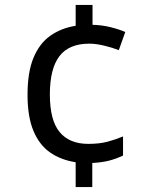

<svg xmlns="http://www.w3.org/2000/svg" viewBox="-20 -744 612 774"><path d="M353 -644Q391 -643 425.5 -634.5Q460 -626 485 -615L459 -542Q433 -552 400 -560Q367 -568 340 -568Q258 -568 219.5 -517.5Q181 -467 181 -363Q181 -259 220.5 -211.5Q260 -164 336 -164Q380 -164 412.5 -172.5Q445 -181 476 -194V-117Q449 -104 420 -96.5Q391 -89 352 -87V10H285V-90Q226 -99 182.5 -129Q139 -159 115 -216Q91 -273 91 -362Q91 -453 115 -511Q139 -569 183 -600Q227 -631 285 -640V-724H353Z"/></svg>

Font: Noto Sans Old Turkic
Style: Regular
Weight: 400
Designer: Monotype Design Team
Foundry: Monotype Imaging Inc.
Version: Version 2.003; ttfautohint (v1.8.4.7-5d5b)